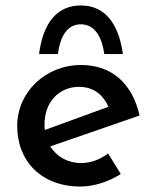

<svg xmlns="http://www.w3.org/2000/svg" viewBox="-20 -673 565 703"><path d="M276 -653C191 -653 138 -592 123 -475H192C200 -538 225 -584 276 -584C327 -584 353 -538 362 -475H430C414 -590 362 -653 276 -653ZM275 10C324 10 379 -8 422 -36L376 -111C346 -89 313 -76 277 -76C228 -76 188 -99 164 -137L491 -250C465 -367 389 -435 277 -435C147 -435 43 -336 43 -212C43 -83 131 10 275 10ZM143 -218C143 -298 195 -355 270 -355C327 -355 360 -321 377 -282L144 -197C143 -203 143 -211 143 -218Z"/></svg>

Font: Reem Kufi
Style: Regular
Weight: 400
Designer: Khaled Hosny
Version: Version 0.007